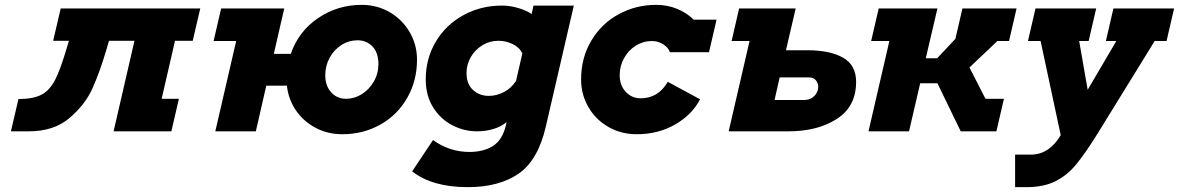

<svg xmlns="http://www.w3.org/2000/svg" viewBox="-20 -541 4857 791"><path d="M429 -373 417 -332Q391 -244 361 -177Q331 -110 266.5 -55Q202 0 100 0H25L56 -133Q117 -133 151 -151Q185 -169 207 -212Q229 -255 255 -343L264 -373H199L230 -506H805L774 -373H701L646 -134H717L686 0H448L534 -373Z M1151 -506 1108 -319H1178Q1210 -412 1290.5 -466.5Q1371 -521 1470 -521Q1533 -521 1585 -491Q1637 -461 1667.5 -409Q1698 -357 1698 -295Q1698 -208 1657.5 -137.5Q1617 -67 1546.5 -27.5Q1476 12 1390 12Q1330 12 1280 -14.5Q1230 -41 1199 -86.5Q1168 -132 1162 -188H1077L1034 0H867L953 -372H860L891 -506ZM1406 -134Q1440 -134 1470.5 -153Q1501 -172 1520 -205Q1539 -238 1539 -277Q1539 -324 1514.5 -349.5Q1490 -375 1453 -375Q1417 -375 1386.5 -355.5Q1356 -336 1338 -303Q1320 -270 1320 -231Q1320 -188 1344 -161Q1368 -134 1406 -134Z M1945 0Q1892 0 1843.5 -25Q1795 -50 1764.5 -98.5Q1734 -147 1734 -214Q1734 -300 1775.5 -369.5Q1817 -439 1889 -478.5Q1961 -518 2048 -518Q2082 -518 2116.5 -507.5Q2151 -497 2170 -483L2178 -518H2344L2229 -21Q2197 119 2116.5 174.5Q2036 230 1907 230Q1761 230 1678 165L1764 36Q1832 85 1914 85Q1971 85 2010 61Q2049 37 2064 -24L2067 -38Q2048 -21 2015.5 -10.5Q1983 0 1945 0ZM2106 -208 2132 -321Q2120 -346 2092 -359.5Q2064 -373 2033 -373Q1998 -373 1968 -355Q1938 -337 1920 -306.5Q1902 -276 1902 -240Q1902 -195 1928.5 -170.5Q1955 -146 1994 -146Q2026 -146 2056.5 -162Q2087 -178 2106 -208Z M2666 -372Q2630 -372 2599.5 -353Q2569 -334 2551 -301.5Q2533 -269 2533 -231Q2533 -189 2558 -162.5Q2583 -136 2619 -136Q2692 -136 2731 -204L2864 -132Q2832 -69 2762 -28.5Q2692 12 2603 12Q2539 12 2486.5 -18Q2434 -48 2404 -100Q2374 -152 2374 -213Q2374 -303 2416 -373.5Q2458 -444 2529 -482.5Q2600 -521 2683 -521Q2729 -521 2768.5 -505Q2808 -489 2838 -460H2932L2901 -326H2740Q2733 -346 2711.5 -359Q2690 -372 2666 -372Z M3258 -506 3218 -334H3306Q3399 -334 3453 -303.5Q3507 -273 3507 -204Q3507 -102 3427.5 -51Q3348 0 3229 0H2982L3068 -372H2994L3025 -506ZM3171 -129H3293Q3319 -129 3335 -145.5Q3351 -162 3351 -183Q3351 -198 3341.5 -210Q3332 -222 3314 -222H3192Z M3600 -506H3842L3794 -301H3841L3916 -381L3945 -506H4168L4137 -372H4089L3974 -263L4040 -134H4116L4085 0H3938L3842 -198H3771L3725 0H3558L3644 -372H3569Z M4162 96H4227Q4302 96 4350 16L4267 -372H4215L4246 -506H4496L4465 -372H4426L4461 -171L4579 -372H4536L4567 -506H4817L4786 -372H4737L4502 9Q4451 91 4413.5 136.5Q4376 182 4327.5 206Q4279 230 4209 230H4162Z"/></svg>

Font: Arvo
Style: Bold Italic
Weight: 700
Italic angle: -13°
Designer: Anton Koovit (Cyrillic Expansion: Cyreal)
Foundry: Anton Koovit, Yassin Baggar
Version: Version 3.000